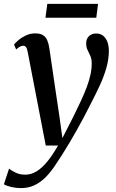

<svg xmlns="http://www.w3.org/2000/svg" viewBox="-64 -718 596 986"><path d="M78.5 -450Q75 -469 69.5 -476Q64 -483 55 -483Q46.5 -483 38 -478.2Q29.5 -473.5 19 -464L8 -489Q15.5 -499 31.5 -512.5Q47.5 -526 69.5 -536.2Q91.5 -546.5 116.5 -546.5Q141.5 -546.5 156 -537.8Q170.5 -529 178 -512.5Q185.5 -496 189 -473Q195 -431.5 201.5 -387.8Q208 -344 214.5 -299Q221 -254 227.8 -209.2Q234.5 -164.5 241 -121.5L256.5 -9L312 -117.5Q334.5 -163 352 -200.8Q369.5 -238.5 381.8 -271.5Q394 -304.5 400.5 -334Q407 -363.5 407 -392Q407 -415.5 399.8 -431.2Q392.5 -447 385.5 -461.5Q378.5 -476 378.5 -495Q378.5 -518.5 392.8 -532.2Q407 -546 429.5 -546Q451.5 -546 466 -534.2Q480.5 -522.5 487.8 -502.2Q495 -482 495 -456.5Q495 -413.5 481.8 -367.8Q468.5 -322 447 -276Q425.5 -230 401.5 -184Q385 -150.5 366.8 -116.5Q348.5 -82.5 330 -49.2Q311.5 -16 292.8 15.2Q274 46.5 256.5 74.2Q239 102 223 125.5Q198.5 163.5 171.5 191Q144.5 218.5 113 233.2Q81.5 248 44 248Q19 248 -5 242.5Q-29 237 -44 228.5L-17.5 148Q-7.5 156.5 14.5 167.8Q36.5 179 66 179Q96 179 123.8 162Q151.5 145 178.8 111.8Q206 78.5 234 29.5H171ZM179 -698H439.5L430.5 -627H169.5Z"/></svg>

Font: Merriweather 72pt Medium
Style: Italic
Weight: 500
Italic angle: -7.8°
Version: Version 2.101